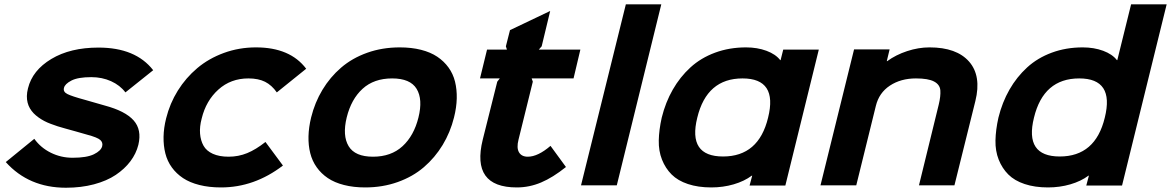

<svg xmlns="http://www.w3.org/2000/svg" viewBox="-20 -860 5434 891"><path d="M622.1 -188Q611.8 -147 585.2 -111.6Q558.6 -76.2 517.1 -48.3Q475.6 -20.5 416 -4.6Q356.4 11.2 286.1 11.2Q113.8 11.2 6.8 -107.9L139.2 -215.8Q168.9 -174.3 216.1 -151.1Q263.2 -127.9 316.9 -127.9Q382.3 -127.9 415.5 -144Q448.7 -160.2 454.1 -181.2Q458.5 -198.2 445.6 -210.2Q432.6 -222.2 384.8 -234.9Q379.4 -236.3 333.7 -249.5Q288.1 -262.7 280.8 -264.2Q262.7 -269 247.6 -273.9Q232.4 -278.8 215.6 -285.2Q198.7 -291.5 185.3 -298.6Q171.9 -305.7 158.9 -314.9Q146 -324.2 136.2 -334.2Q126.5 -344.2 119.1 -356.7Q111.8 -369.1 108.2 -383.3Q104.5 -397.5 104.7 -414.3Q105 -431.2 109.9 -450.2Q130.4 -533.7 218.3 -586.4Q306.2 -639.2 437 -639.2Q609.4 -639.2 690.9 -534.2L562 -431.2Q537.1 -464.4 495.4 -483.2Q453.6 -502 403.8 -502Q341.8 -502 311.3 -486.1Q280.8 -470.2 276.9 -452.1Q272 -434.1 292.7 -423.6Q313.5 -413.1 373 -397Q385.3 -394 466.8 -370.1Q561.5 -344.7 600.1 -301.3Q638.7 -257.8 622.1 -188Z M1211.9 -201.2 1293 -91.8Q1160.2 9.8 1005.9 9.8Q950.2 9.8 905.5 -1.5Q860.8 -12.7 829.6 -33.4Q798.3 -54.2 777.3 -83.3Q756.3 -112.3 747.3 -148.2Q738.3 -184.1 739 -225.1Q739.7 -266.1 751 -311Q768.1 -379.9 805.2 -439.5Q842.3 -499 895.3 -543.7Q948.2 -588.4 1018.8 -614.3Q1089.4 -640.1 1168 -640.1Q1326.2 -640.1 1400.9 -541L1264.6 -431.2Q1241.2 -464.8 1210 -480.5Q1178.7 -496.1 1132.8 -496.1Q1050.8 -496.1 993.4 -444.3Q936 -392.6 916 -310.1Q905.8 -272 908.4 -239.7Q911.1 -207.5 924.6 -183.6Q938 -159.7 967.8 -146.2Q997.6 -132.8 1041 -132.8Q1086.4 -132.8 1127 -149.4Q1167.5 -166 1211.9 -201.2Z M1921.9 -314.9Q1942.9 -399.4 1913.3 -447.8Q1883.8 -496.1 1799.8 -496.1Q1715.3 -496.1 1662.6 -448Q1609.9 -399.9 1588.9 -314.9Q1568.4 -230.5 1597.9 -181.6Q1627.4 -132.8 1710.9 -132.8Q1794.9 -132.8 1847.9 -181.4Q1900.9 -230 1921.9 -314.9ZM2086.9 -314.9Q2069.8 -246.1 2034.2 -187.3Q1998.5 -128.4 1947 -84.2Q1895.5 -40 1825.4 -15.1Q1755.4 9.8 1674.8 9.8Q1620.6 9.8 1576.4 -1.5Q1532.2 -12.7 1501.2 -33.7Q1470.2 -54.7 1449.5 -84Q1428.7 -113.3 1419.7 -149.4Q1410.6 -185.5 1411.6 -227.3Q1412.6 -269 1423.8 -314.9Q1440.9 -384.3 1476.3 -443.1Q1511.7 -502 1563 -546.1Q1614.3 -590.3 1684.1 -615.2Q1753.9 -640.1 1835 -640.1Q1889.6 -640.1 1933.8 -628.9Q1978 -617.7 2009.3 -596.7Q2040.5 -575.7 2061.5 -546.6Q2082.5 -517.6 2091.6 -481.2Q2100.6 -444.8 2099.6 -403.1Q2098.6 -361.3 2086.9 -314.9Z M2534.7 -183.1 2606.4 -85Q2545.4 -36.1 2491 -13.2Q2436.5 9.8 2378.4 9.8Q2165.5 9.8 2220.2 -211.9L2287.6 -481L2299.3 -496.1H2207.5L2240.2 -629.9H2332.5L2327.6 -645L2346.7 -720.2L2533.2 -809.1L2493.7 -645L2480.5 -629.9H2673.3L2641.6 -496.1H2447.3L2452.6 -481L2386.2 -211.9Q2376.5 -173.8 2388.4 -153.3Q2400.4 -132.8 2429.2 -132.8Q2476.1 -132.8 2534.7 -183.1Z M3048.8 -839.8 2842.3 0H2676.3L2884.3 -839.8Z M3544.4 -314Q3589.8 -496.1 3425.8 -496.1Q3259.8 -496.1 3215.8 -314Q3170.9 -133.8 3335.4 -133.8Q3501 -133.8 3544.4 -314ZM3779.8 -629.9 3624.5 1H3458.5L3470.7 -44.9H3468.8Q3434.1 -19 3384.8 -4.6Q3335.4 9.8 3280.8 9.8Q3219.7 9.8 3172.6 -5.9Q3125.5 -21.5 3096.7 -50.3Q3067.9 -79.1 3052 -119.4Q3036.1 -159.7 3037.1 -208.5Q3038.1 -257.3 3050.8 -314Q3068.4 -385.3 3102.1 -444.1Q3135.7 -502.9 3184.1 -547.1Q3232.4 -591.3 3298.6 -615.7Q3364.7 -640.1 3441.9 -640.1Q3494.1 -640.1 3536.9 -624.3Q3579.6 -608.4 3600.6 -581.1H3602.5L3614.7 -629.9Z M4506.3 -391.1 4409.2 0H4244.6L4336.4 -375Q4345.7 -413.6 4343.8 -440.4Q4341.8 -467.3 4314.7 -481.7Q4287.6 -496.1 4230.5 -496.1Q4160.2 -496.1 4109.6 -462.6Q4059.1 -429.2 4044.4 -368.2L3953.6 0H3787.6L3943.4 -630.9H4108.4L4095.2 -576.2H4097.2Q4137.2 -605.5 4189.7 -622.8Q4242.2 -640.1 4293.5 -640.1Q4419.4 -640.1 4477.3 -574Q4535.2 -507.8 4506.3 -391.1Z M5106.9 -314Q5152.3 -496.1 4988.3 -496.1Q4822.3 -496.1 4778.3 -314Q4733.4 -133.8 4897.9 -133.8Q5063.5 -133.8 5106.9 -314ZM5394 -839.8 5187 1H5021L5033.2 -44.9H5031.2Q4996.6 -19 4947.3 -4.6Q4897.9 9.8 4843.3 9.8Q4782.2 9.8 4735.1 -5.9Q4688 -21.5 4659.2 -50.3Q4630.4 -79.1 4614.5 -119.4Q4598.6 -159.7 4599.6 -208.5Q4600.6 -257.3 4613.3 -314Q4630.9 -385.3 4664.6 -444.1Q4698.2 -502.9 4746.6 -547.1Q4794.9 -591.3 4861.1 -615.7Q4927.2 -640.1 5004.4 -640.1Q5056.6 -640.1 5099.4 -624.3Q5142.1 -608.4 5163.1 -581.1H5165L5229 -839.8Z"/></svg>

Font: Sinkin Sans 700 Bold Italic
Style: Bold Italic
Weight: 700
Italic angle: -112°
Designer: Keith Bates
Foundry: K-Type
Version: Sinkin Sans (version 1.0)  by Keith Bates   •   © 2014   www